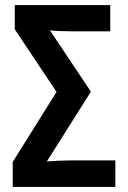

<svg xmlns="http://www.w3.org/2000/svg" viewBox="-20 -734 502 754"><path d="M30 0V-98L202 -373L38 -619V-714H413V-611H260Q236 -611 214 -612Q192 -613 176 -615L337 -374L164 -100Q189 -102 211.5 -103Q234 -104 257 -104H433V0Z"/></svg>

Font: Avrile Sans Condensed SemiBold
Style: Regular
Weight: 600
Width: 3
Designer: Monotype Design Team
Foundry: Monotype Imaging Inc.
Version: Version 2.001;September 10, 2019;FontCreator 11.5.0.2425 64-